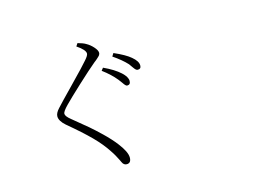

<svg xmlns="http://www.w3.org/2000/svg" viewBox="-109 -991 1718 1260"><g transform="rotate(-15 750.0 -361.0)"><path d="M745.1 -433.6Q739.3 -433.6 732.9 -439.9Q726.6 -446.3 716.8 -460.9Q707 -475.6 699.2 -484.4Q663.1 -529.3 607.4 -570.3L621.1 -587.9Q691.4 -555.7 732.4 -518.6Q767.6 -486.3 767.6 -459Q767.6 -433.6 745.1 -433.6ZM838.9 -515.6Q832 -515.6 825.7 -521Q819.3 -526.4 808.6 -542Q797.9 -557.6 792 -565.4Q756.8 -603.5 699.2 -642.6L711.9 -663.1Q788.1 -629.9 822.3 -600.6Q861.3 -568.4 861.3 -539.1Q861.3 -515.6 838.9 -515.6ZM543.9 -705.1Q543.9 -730.5 488.3 -767.6L501 -787.1Q538.1 -777.3 556.6 -765.6Q580.1 -752.9 601.1 -729.5Q622.1 -706.1 622.1 -689.5Q622.1 -686.5 621.6 -684.1Q621.1 -681.6 619.6 -678.7Q618.2 -675.8 617.2 -673.8Q616.2 -671.9 613.3 -668.9Q610.4 -666 608.4 -664.1Q606.4 -662.1 602.1 -658.2Q597.7 -654.3 595.2 -651.9Q592.8 -649.4 586.4 -644.5Q580.1 -639.6 576.2 -636.7Q530.3 -598.6 449.2 -523.4Q368.2 -448.2 333 -412.1Q297.9 -376 297.9 -361.3Q297.9 -343.8 331.1 -317.4Q404.3 -257.8 433.6 -232.9Q462.9 -208 509.3 -163.6Q555.7 -119.1 588.9 -76.2Q638.7 -11.7 638.7 26.4Q638.7 64.5 608.4 64.5Q587.9 64.5 578.1 42Q575.2 36.1 568.4 22Q561.5 7.8 552.2 -8.8Q543 -25.4 530.3 -43.9Q495.1 -98.6 439 -155.3Q382.8 -211.9 288.1 -291Q249 -325.2 249 -356.4Q249 -378.9 274.4 -406.2Q298.8 -433.6 397 -534.2Q495.1 -634.8 519.5 -664.1Q543.9 -691.4 543.9 -705.1Z"/></g></svg>

Font: Bpmf Zihi Serif Light
Style: Light
Weight: 300
Foundry: But Ko
Version: Version 1.320